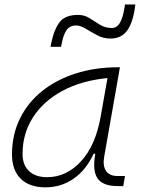

<svg xmlns="http://www.w3.org/2000/svg" viewBox="-20 -821 626 852"><path d="M181.6 10.3Q110.8 10.3 72 -27.8Q33.2 -65.9 33.2 -135.3Q33.2 -223.1 68.4 -294.7Q103.5 -366.2 167 -417Q230.5 -467.8 316.4 -495.1Q402.3 -522.5 503.4 -522.5H512.2L442.4 -126Q435.1 -85.4 450.4 -62.7Q465.8 -40 500.5 -40H534.7L526.9 4.9H503.9Q436 4.9 412.8 -29.5Q389.6 -64 402.8 -138.7H395.5Q362.3 -66.9 306.9 -28.3Q251.5 10.3 181.6 10.3ZM189 -34.7Q274.9 -34.7 339.8 -105.5Q404.8 -176.3 427.2 -306.2L457 -474.6Q341.8 -463.4 257.3 -418Q172.9 -372.6 126.5 -300.5Q80.1 -228.5 80.1 -137.7Q80.1 -88.9 108.9 -61.8Q137.7 -34.7 189 -34.7ZM204.1 -613.3 207 -627.9Q219.7 -690.4 244.6 -722.7Q269.5 -754.9 326.2 -754.9Q354.5 -754.9 377.2 -740.5Q399.9 -726.1 423.3 -711.4Q446.8 -696.8 476.1 -696.8Q499 -696.8 512.5 -720.2Q525.9 -743.7 532.7 -788.6L534.7 -801.3H580.6L579.6 -793.5Q570.8 -722.7 544.9 -686.3Q519 -649.9 470.2 -649.9Q439 -649.9 411.4 -664.6Q383.8 -679.2 360.4 -693.6Q336.9 -708 317.4 -708Q290.5 -708 276.4 -688.7Q262.2 -669.4 254.9 -632.8L251 -613.3Z"/></svg>

Font: Cascadia Code NF ExtraLight
Style: Italic
Weight: 200
Italic angle: -10°
Monospace: yes
Designer: Aaron Bell
Foundry: Saja Typeworks
Version: Version 2404.023; ttfautohint (v1.8.4)